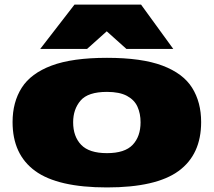

<svg xmlns="http://www.w3.org/2000/svg" viewBox="-20 -810 935 840"><path d="M35 -276Q35 -363 75 -426Q115 -489 205.5 -523Q296 -557 448 -557Q600 -557 690.5 -523Q781 -489 820.5 -426Q860 -363 860 -276Q860 -134 761.5 -62Q663 10 448 10Q233 10 134 -62Q35 -134 35 -276ZM300 -275Q300 -213 335 -176.5Q370 -140 448 -140Q526 -140 560.5 -176.5Q595 -213 595 -275Q595 -313 581.5 -343Q568 -373 535.5 -390.5Q503 -408 448 -408Q365 -408 332.5 -370Q300 -332 300 -275ZM156 -596 306 -790H597L738 -596H533L447 -673L361 -596Z"/></svg>

Font: Georama ExtraExtended ExtraBold
Style: Regular
Weight: 800
Width: 8
Designer: Jean-Baptiste Levee
Foundry: Production Type
Version: Version 1.000